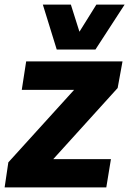

<svg xmlns="http://www.w3.org/2000/svg" viewBox="-28 -809 558 829"><path d="M-8 0 8 -108 292 -421H66L85 -544H501L480 -429L202 -122H451L431 0ZM510 -789 384 -595H217L157 -789H278L315 -672L388 -789Z"/></svg>

Font: Georama ExtraCondensed Thin
Style: Bold Italic
Weight: 700
Italic angle: -9°
Version: Version 1.001